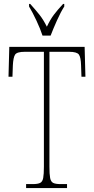

<svg xmlns="http://www.w3.org/2000/svg" viewBox="-20 -951 476 971"><path d="M112 0V-20H146Q171 -20 183 -26Q195 -32 198.5 -51Q202 -70 202 -108V-689H105Q66 -689 56.5 -675Q47 -661 45 -620L43 -563H23L27 -714H408L412 -563H392L390 -620Q389 -661 379 -675Q369 -689 330 -689H230V-108Q230 -70 233.5 -51Q237 -32 249 -26Q261 -20 286 -20H319V0ZM195 -771Q184 -805 164 -847.5Q144 -890 127 -918V-931H133Q160 -901 179.5 -876.5Q199 -852 217 -816Q234 -852 252.5 -876.5Q271 -901 299 -931H305V-918Q287 -890 268 -847.5Q249 -805 236 -771Z"/></svg>

Font: Noto Serif Thai ExtraCondensed Thin
Style: Regular
Weight: 100
Width: 2
Designer: Monotype Design Team
Foundry: Monotype Imaging Inc.
Version: Version 2.001; ttfautohint (v1.8.4.7-5d5b)